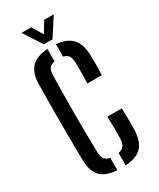

<svg xmlns="http://www.w3.org/2000/svg" viewBox="-240 -1035 922 1116"><g transform="rotate(-30 221.0 -477.0)"><path d="M197 7.5Q122 2.5 87.5 -33.5Q53 -69.5 51.5 -145.5Q50 -238 49.5 -319Q49 -400 49.5 -481Q50 -562 51.5 -654.5Q52.5 -728.5 87.8 -765Q123 -801.5 197 -806.5V-723Q172 -719 160.5 -704Q149 -689 148.5 -658Q147 -585.5 146.2 -522.5Q145.5 -459.5 145.5 -399.8Q145.5 -340 146.2 -277.2Q147 -214.5 148.5 -141.5Q149 -110.5 160.5 -95.5Q172 -80.5 197 -76ZM298 -516.5Q299.5 -553.5 299.8 -587.2Q300 -621 299 -658Q298 -687.5 287.5 -702.5Q277 -717.5 253.5 -722.5V-806Q324.5 -800 358.8 -763Q393 -726 396 -654Q397 -618.5 396.8 -585.2Q396.5 -552 395 -516.5ZM253.5 7V-76Q279 -81 290.2 -96.2Q301.5 -111.5 303 -141.5Q304.5 -175 304 -207.5Q303.5 -240 302 -291.5H399Q400.5 -249 400.8 -214Q401 -179 400 -145.5Q397 -70 362.8 -34Q328.5 2 253.5 7ZM193 -840 113.5 -962.5H178.5L222 -890.5L265.5 -962.5H330L250.5 -840Z"/></g></svg>

Font: Big Shoulders Stencil Text SemiBold
Style: Regular
Weight: 600
Designer: Patric King
Foundry: XO Type Co
Version: Version 1.000